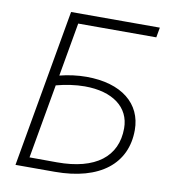

<svg xmlns="http://www.w3.org/2000/svg" viewBox="-79 -762 744 831"><g transform="rotate(10 293.0 -346.5)"><path d="M44.4 0H216.8C416 0 526.9 -90.8 526.9 -237.8C526.9 -353.5 436.5 -428.7 281.2 -428.7C243.2 -428.7 201.7 -423.3 164.1 -413.6L205.6 -649.4H548.8L556.6 -693.4H166.5L158.7 -649.4ZM98.6 -42.5 156.2 -369.1C196.3 -379.9 241.2 -386.7 281.2 -386.7C404.3 -386.7 480 -329.6 480 -237.3C480 -113.3 389.2 -41.5 219.2 -42Z"/></g></svg>

Font: Cascadia Code PL ExtraLight
Style: Italic
Weight: 200
Italic angle: -10°
Monospace: yes
Designer: Aaron Bell
Foundry: Saja Typeworks
Version: Version 2404.023